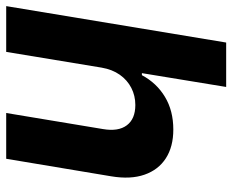

<svg xmlns="http://www.w3.org/2000/svg" viewBox="-88 -682 768 635"><g transform="rotate(90 296.5 -364.0)"><path d="M202.1 -315.2 150.1 0H-1.3L119.2 -727.5H266.1L220.4 -448.8H227.1Q253 -497.4 298.8 -525Q344.6 -552.7 406.9 -552.7Q463.8 -552.7 502 -528Q540.2 -503.3 556.2 -457.4Q572.3 -411.4 561.6 -347.3L503.6 0H352.2L405.4 -320.3Q414 -370.8 392.9 -398.9Q371.9 -427 325.9 -427.1Q295.1 -427.1 269.2 -413.8Q243.3 -400.5 225.7 -375.6Q208.2 -350.8 202.1 -315.2Z"/></g></svg>

Font: Inter Tight
Style: Italic
Weight: 400
Italic angle: -9.39999°
Designer: Rasmus Andersson
Foundry: rsms
Version: Version 3.002